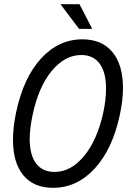

<svg xmlns="http://www.w3.org/2000/svg" viewBox="-20 -888 611 918"><path d="M42 -220Q42 -279 57 -351Q92 -516 176 -608Q260 -700 374 -700Q467 -700 517.5 -639Q568 -578 568 -467Q568 -410 553 -339Q518 -175 433 -82.5Q348 10 234 10Q141 10 91.5 -50Q42 -110 42 -220ZM474 -351Q487 -412 487 -465Q487 -542 456.5 -583.5Q426 -625 369 -625Q290 -625 227 -548.5Q164 -472 136 -339Q122 -272 122 -224Q122 -147 152.5 -106.5Q183 -66 241 -66Q319 -66 382 -142Q445 -218 474 -351ZM269 -868H360L421 -750H358Z"/></svg>

Font: Decalotype
Style: Italic
Weight: 400
Italic angle: -12°
Designer: Alfredo Marco Pradil
Foundry: Alfredo Marco Pradil
Version: Version 1.0